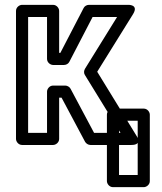

<svg xmlns="http://www.w3.org/2000/svg" viewBox="-20 -573 669 792"><path d="M249 -220H199C184 -220 174 -206 174 -195V-25H96V-503H174V-330C174 -315 188 -305 199 -305H244C253 -305 262 -310 266 -318L362 -503H463L331 -290C326 -282 325 -272 330 -264L477 -25H368L271 -207C267 -215 257 -220 249 -220ZM234 -170 331 12C335 19 344 25 353 25H522C570 25 543 -13 543 -13L381 -277L529 -515C554 -556 507 -553 507 -553H347C338 -553 329 -548 325 -540L229 -355H224V-528C224 -539 214 -553 199 -553H71C60 -553 46 -543 46 -528V0C46 11 56 25 71 25H199C210 25 224 15 224 0V-170ZM548 149H471V-75H548ZM573 199C584 199 598 189 598 174V-100C598 -111 588 -125 573 -125H446C435 -125 421 -115 421 -100V174C421 185 431 199 446 199Z"/></svg>

Font: Asimov
Style: NarOu
Weight: 500
Designer: Google
Version: Version 2.000980; 2014